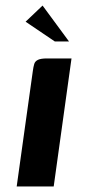

<svg xmlns="http://www.w3.org/2000/svg" viewBox="-20 -670 309 690"><path d="M40 0Q54 -104 69 -208Q84 -312 98 -415Q100 -430 103 -440Q106 -450 116.5 -455Q127 -460 149 -460H237L173 0ZM177 -521 72 -592 133 -650 228 -521Z"/></svg>

Font: Genos SemiBold
Style: Italic
Weight: 600
Italic angle: -8°
Version: Version 1.010